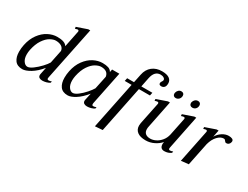

<svg xmlns="http://www.w3.org/2000/svg" viewBox="-78 -1319 2663 2065"><g transform="rotate(30 1253.5 -286.0)"><path d="M39 -139Q39 -181 48 -224Q65 -306 107.5 -364Q150 -422 205.5 -451Q261 -480 318 -480Q416 -480 440 -435L481 -636Q482 -639 482 -643Q482 -658 465 -658Q460 -658 436 -650L433 -672L564 -717H588L453 -58Q451 -48 451 -44Q451 -27 468 -27Q483 -27 505 -35L501 -17Q484 -5 459 2Q434 9 411 9Q387 9 372.5 -0.5Q358 -10 358 -31Q358 -38 359 -42L377 -130Q320 -60 261 -25Q202 10 162 10Q98 10 68.5 -30.5Q39 -71 39 -139ZM393 -206 426 -368Q422 -403 394 -420Q366 -437 324 -437Q294 -437 255.5 -415.5Q217 -394 182.5 -343Q148 -292 131 -211Q125 -180 125 -155Q125 -102 147 -71Q169 -40 197 -40Q223 -40 263 -69.5Q303 -99 340.5 -139Q378 -179 393 -206Z M602 -139Q602 -181 611 -224Q628 -306 670.5 -364Q713 -422 768.5 -451Q824 -480 881 -480Q923 -480 952 -470.5Q981 -461 995 -435L1002 -470H1092L1008 -58Q1007 -53 1007 -45Q1007 -35 1011 -31Q1015 -27 1024 -27Q1038 -27 1060 -35L1056 -17Q1039 -5 1014 2Q989 9 966 9Q942 9 927.5 -1Q913 -11 913 -32Q913 -38 914 -42L933 -130Q875 -59 819.5 -24.5Q764 10 725 10Q661 10 631.5 -30.5Q602 -71 602 -139ZM948 -206 982 -368Q972 -437 887 -437Q857 -437 818.5 -415.5Q780 -394 745.5 -343Q711 -292 694 -211Q688 -180 688 -155Q688 -102 710 -71Q732 -40 760 -40Q786 -40 824 -69Q862 -98 897 -138Q932 -178 948 -206Z M1600 -642Q1600 -608 1585.5 -593Q1571 -578 1550 -578Q1520 -578 1520 -600Q1520 -606 1521 -609Q1523 -617 1530 -627Q1537 -637 1538 -643Q1542 -661 1524.5 -672.5Q1507 -684 1483 -684Q1408 -684 1388 -585L1365 -470H1502L1494 -432H1357L1240 144L1147 151L1266 -432H1181L1189 -470H1274L1296 -576Q1310 -646 1358.5 -684.5Q1407 -723 1478 -723Q1539 -723 1569.5 -701.5Q1600 -680 1600 -642Z M1711 -581Q1711 -588 1712 -592Q1717 -613 1731.5 -626.5Q1746 -640 1766 -640Q1783 -640 1792.5 -630.5Q1802 -621 1802 -605Q1802 -580 1786 -563Q1770 -546 1746 -546Q1730 -546 1720.5 -555.5Q1711 -565 1711 -581ZM1916 -583 1917 -592Q1922 -613 1937 -626.5Q1952 -640 1973 -640Q1990 -640 1999.5 -630Q2009 -620 2009 -604Q2009 -579 1993.5 -562.5Q1978 -546 1954 -546Q1936 -546 1926 -556Q1916 -566 1916 -583ZM1976 -27Q1990 -27 2012 -35L2009 -17Q1973 10 1925 10Q1899 10 1885.5 -5Q1872 -20 1872 -48Q1872 -61 1875 -74Q1846 -39 1796.5 -14.5Q1747 10 1694 10Q1625 10 1589.5 -17.5Q1554 -45 1554 -94Q1554 -109 1557 -125L1612 -393Q1613 -396 1613 -400Q1613 -415 1597 -415Q1592 -415 1582 -412Q1572 -409 1566 -407L1564 -429L1694 -474H1718L1650 -137Q1646 -121 1646 -103Q1646 -67 1667.5 -49Q1689 -31 1727 -31Q1760 -31 1794.5 -48Q1829 -65 1856.5 -98Q1884 -131 1895 -178L1939 -393Q1940 -396 1940 -400Q1940 -415 1924 -415Q1919 -415 1909 -412Q1899 -409 1893 -407L1891 -429L2021 -474H2045L1961 -58Q1959 -48 1959 -44Q1959 -27 1976 -27Z M2507 -446Q2507 -440 2506 -437Q2502 -419 2490.5 -408.5Q2479 -398 2464 -398Q2453 -398 2448 -401.5Q2443 -405 2438 -413Q2433 -421 2428 -424.5Q2423 -428 2413 -428Q2375 -428 2338.5 -389Q2302 -350 2284 -284L2226 0L2133 10L2215 -393Q2216 -396 2216 -400Q2216 -415 2200 -415Q2195 -415 2185.5 -412Q2176 -409 2170 -407L2168 -429L2298 -474H2322L2305 -388Q2328 -429 2367.5 -454.5Q2407 -480 2447 -480Q2473 -480 2490 -472Q2507 -464 2507 -446Z"/></g></svg>

Font: Taviraj
Style: Italic
Weight: 400
Italic angle: -12°
Designer: Katatrad Team
Foundry: CadsonDemak
Version: Version 1.001